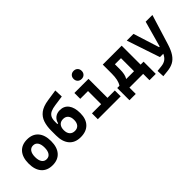

<svg xmlns="http://www.w3.org/2000/svg" viewBox="50 -1675 2829 2829"><g transform="rotate(-45 1465.0 -260.5)"><path d="M293 9.8Q181.2 9.8 119.6 -60.5Q58.1 -130.9 58.1 -258.8Q58.1 -387.2 119.6 -457.3Q181.2 -527.3 293 -527.3Q404.8 -527.3 466.3 -457.3Q527.8 -387.2 527.8 -258.8Q527.8 -130.9 466.3 -60.5Q404.8 9.8 293 9.8ZM293 -115.7Q340.8 -115.7 366.7 -153.1Q392.6 -190.4 392.6 -258.8Q392.6 -327.6 366.7 -364.7Q340.8 -401.9 293 -401.9Q245.6 -401.9 219.5 -364.7Q193.4 -327.6 193.4 -258.8Q193.4 -190.4 219.5 -153.1Q245.6 -115.7 293 -115.7Z M877.9 10.3Q761.7 10.3 699.5 -62.3Q637.2 -134.8 637.2 -265.6V-368.2Q637.2 -460.4 661.4 -532.7Q685.5 -605 746.8 -652.1Q808.1 -699.2 919.9 -715.8L1098.1 -742.7L1103 -611.8L946.8 -589.8Q885.7 -581.5 846.7 -563.7Q807.6 -545.9 788.8 -512Q770 -478 770 -420.9V-371.1H785.2Q798.8 -428.7 839.6 -460Q880.4 -491.2 939 -491.2Q1026.9 -491.2 1075.2 -427.2Q1123.5 -363.3 1123.5 -245.6Q1123.5 -123.5 1059.3 -56.6Q995.1 10.3 877.9 10.3ZM881.8 -115.7Q932.6 -115.7 960.4 -148.4Q988.3 -181.2 988.3 -240.2Q988.3 -299.3 960.2 -332Q932.1 -364.7 881.8 -364.7Q830.1 -364.7 801.3 -332.3Q772.5 -299.8 772.5 -240.2Q772.5 -181.2 801.5 -148.4Q830.6 -115.7 881.8 -115.7Z M1241.7 0V-122.1H1433.1V-395.5H1271V-517.6H1564.9V-122.1H1718.3V0ZM1493.2 -587.4Q1455.6 -587.4 1432.1 -610.8Q1408.7 -634.3 1408.7 -671.9Q1408.7 -709.5 1432.1 -732.9Q1455.6 -756.3 1493.2 -756.3Q1530.8 -756.3 1554.2 -732.9Q1577.6 -709.5 1577.6 -671.9Q1577.6 -634.3 1554.2 -610.8Q1530.8 -587.4 1493.2 -587.4Z M1769 131.8V-123H1815.4Q1840.3 -159.7 1851.3 -210.7Q1862.3 -261.7 1862.3 -329.1V-517.6H2256.3V-123H2317.9V131.8H2186.5V0H1900.4V131.8ZM2119.1 -123V-394.5H1992.2V-287.6Q1992.2 -236.3 1983.9 -195.6Q1975.6 -154.8 1956.1 -123Z M2372.1 234.4 2367.2 119.6 2456.5 109.9Q2510.3 104 2545.9 78.6Q2581.5 53.2 2606 0H2536.1L2362.3 -517.6H2502.4L2630.9 -112.3H2643.1L2756.3 -517.6H2896.5L2751 -45.9Q2721.7 47.4 2683.6 104.2Q2645.5 161.1 2593.3 189.2Q2541 217.3 2468.3 224.6Z"/></g></svg>

Font: CaskaydiaMono NF
Style: Bold
Weight: 700
Designer: Aaron Bell
Foundry: Saja Typeworks
Version: Version 2111.001; ttfautohint (v1.8.4);Nerd Fonts 3.1.1